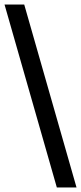

<svg xmlns="http://www.w3.org/2000/svg" viewBox="-20 -740 358 848"><path d="M231 88 0 -720H87L318 88Z"/></svg>

Font: Mukta Vaani SemiBold
Style: Regular
Weight: 600
Designer: Noopur Datye, Girish Dalvi, Yashodeep Gholap, Pallavi Karambelkar
Foundry: Ek Type
Version: Version 2.538;PS 1.000;hotconv 16.6.51;makeotf.lib2.5.65220;